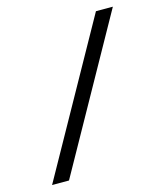

<svg xmlns="http://www.w3.org/2000/svg" viewBox="-109 -734 758 888"><g transform="rotate(-15 270.0 -290.0)"><path d="M30 72H111L515 -652H434Z"/></g></svg>

Font: Charger Sport
Style: DfExt
Weight: 400
Designer: Jasper
Foundry: Cannot Into Space Fonts
Version: Version 1.1